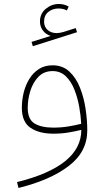

<svg xmlns="http://www.w3.org/2000/svg" viewBox="-20 -660 520 957"><path d="M322.3 -627.4Q299.8 -640.1 273.4 -640.1Q237.3 -640.1 208.3 -616.2Q179.2 -592.3 179.2 -552.7Q179.2 -527.3 193.6 -508.1Q208 -488.8 232.4 -481L137.2 -451.2L143.6 -429.7L363.8 -499.5L357.4 -520L295.9 -500.5Q277.3 -495.1 262.7 -495.1Q234.4 -495.1 217 -511Q199.7 -526.9 199.7 -552.2Q199.7 -584 221.2 -600.8Q242.7 -617.7 271 -617.7Q281.7 -617.7 292.5 -615.5Q303.2 -613.3 313.5 -607.9ZM385.3 -12.7Q385.3 78.6 304.4 143.6Q223.6 208.5 64.9 247.6L72.3 276.9Q230.5 237.8 322.8 167.2Q415 96.7 415 -9.8Q415 -60.1 406.7 -116.5Q398.4 -172.9 378.9 -222.4Q359.4 -272 325.9 -303.2Q292.5 -334.5 242.2 -334.5Q203.1 -334.5 174.3 -316.2Q145.5 -297.9 126.5 -267.1Q107.4 -236.3 98.1 -198.7Q88.9 -161.1 88.9 -122.6Q88.9 -52.2 132.1 -22.9Q175.3 6.3 245.6 6.3Q286.1 6.3 321 0.5Q356 -5.4 385.3 -12.7ZM384.8 -43Q356 -35.6 321 -29.8Q286.1 -23.9 245.6 -23.9Q186.5 -23.9 152.3 -44.4Q118.2 -64.9 118.2 -122.6Q118.2 -165 131.3 -207.3Q144.5 -249.5 171.9 -277.6Q199.2 -305.7 242.2 -305.7Q281.2 -305.7 307.9 -280Q334.5 -254.4 350.6 -213.9Q366.7 -173.3 374.8 -127.9Q382.8 -82.5 384.8 -43Z"/></svg>

Font: Estedad-FD-VF Thin
Style: Regular
Weight: 100
Designer: Amin Abedi
Version: Version 5.0